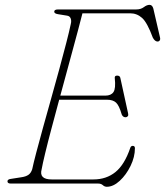

<svg xmlns="http://www.w3.org/2000/svg" viewBox="-20 -738 664 772"><path d="M374 0H23Q10 0 10 -9Q10 -17.5 25.5 -19L67 -25.5Q84 -28 94.2 -35Q104.5 -42 109.5 -57.5Q114.5 -81.5 126 -125.2Q137.5 -169 153 -225Q168.5 -281 185.5 -341.2Q202.5 -401.5 218.2 -459.2Q234 -517 246.2 -564.5Q258.5 -612 264.5 -641Q268 -654 264.2 -663.8Q260.5 -673.5 250 -675L213 -681Q198 -683.5 198 -691Q198 -700 213.5 -700H527.5Q546 -700 558.2 -709.2Q570.5 -718.5 581 -718.5Q592.5 -718.5 596.5 -703.5L623 -589Q625.5 -580 622.2 -575.5Q619 -571 613.5 -571Q603 -571 594.5 -586.5Q572 -647.5 551.2 -666Q530.5 -684.5 503.5 -684.5H311.5Q295.5 -621.5 271 -532.2Q246.5 -443 222.5 -353.5H403.5Q426.5 -353.5 436.2 -367.8Q446 -382 441.5 -423.5Q440 -434 451 -434Q462.5 -434 464 -424L495 -282.5Q497 -274.5 493.8 -270.8Q490.5 -267 486 -266.5Q474.5 -266 469.5 -277.5Q459 -314 446.5 -325.5Q434 -337 410.5 -337H218Q201.5 -276 186.8 -220.5Q172 -165 161.8 -122.5Q151.5 -80 147.5 -57.5Q136 -16.5 188 -16.5H355.5Q407.5 -16.5 444.2 -46.2Q481 -76 504 -144Q506.5 -151.5 514 -151.5Q522.5 -151.5 522.5 -142Q522.5 -107 505 -71Q487.5 -35 461.5 -11Q435.5 13 409.5 13Q400.5 13 393.5 6.5Q386.5 0 374 0Z"/></svg>

Font: Fraunces 9pt Thin
Style: Italic
Weight: 100
Italic angle: -16°
Version: Version 1.000;[b76b70a41]